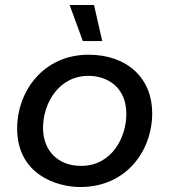

<svg xmlns="http://www.w3.org/2000/svg" viewBox="-20 -746 681 772"><path d="M303 6C488 6 592 -140 592 -291C592 -431 492 -526 336 -526C156 -526 49 -381 49 -229C49 -46 206 6 303 6ZM306 -79C213 -79 153 -140 153 -232C153 -329 215 -441 336 -441C411 -441 488 -396 488 -288C488 -191 428 -79 306 -79ZM313 -581H391L358 -726H260Z"/></svg>

Font: Fixel Display 20240404 Medium
Style: Italic
Weight: 500
Italic angle: -10°
Designer: AlfaBravo + MacPaw
Foundry: Kyrylo Tkachov, Marchela Mozhyna, Serhii Makarenko, Maria Weinstein, Zakhar Kryvoshyya
Version: Version 1.211;Glyphs 3.2 (3225)